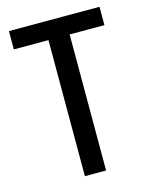

<svg xmlns="http://www.w3.org/2000/svg" viewBox="-103 -727 619 793"><g transform="rotate(-15 206.5 -330.0)"><path d="M160.7 0V-660H251.3V0ZM12.7 -581.7V-660H400V-581.7Z"/></g></svg>

Font: Bricolage Grotesque 96pt ExtraBold SemiCondensed
Style: Regular
Weight: 800
Width: 4
Version: Version 1.001;gftools[0.9.33.dev8+g029e19f]